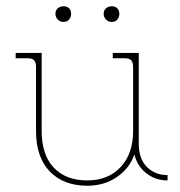

<svg xmlns="http://www.w3.org/2000/svg" viewBox="-20 -576 575 613"><path d="M259 17Q183 17 139 -28.5Q95 -74 95 -158V-362Q95 -377 89 -383.5Q83 -390 67 -390H30V-407H113V-158Q113 -82 151.5 -41Q190 0 259 0Q325 0 365 -42.5Q405 -85 405 -158V-362Q405 -377 399 -383.5Q393 -390 377 -390H340V-407H423V-118Q423 -69 449 -43Q475 -17 515 -17V0Q476 0 447 -23Q418 -46 409 -83Q394 -39 353.5 -11Q313 17 259 17ZM337 -506Q326 -506 318.5 -513.5Q311 -521 311 -532Q311 -543 318.5 -549.5Q326 -556 337 -556Q348 -556 354.5 -549.5Q361 -543 361 -532Q361 -521 354.5 -513.5Q348 -506 337 -506ZM183 -506Q172 -506 164.5 -513.5Q157 -521 157 -532Q157 -543 164.5 -549.5Q172 -556 183 -556Q194 -556 200.5 -549.5Q207 -543 207 -532Q207 -521 200.5 -513.5Q194 -506 183 -506Z"/></svg>

Font: Grandiflora One
Style: Regular
Weight: 400
Designer: Haesung Cho
Foundry: JAMO
Version: Version 1.000; ttfautohint (v1.8.4.7-5d5b);gftools[0.9.28]